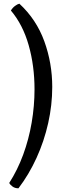

<svg xmlns="http://www.w3.org/2000/svg" viewBox="-20 -820 360 1040"><path d="M80 200Q61 200 48 190.5Q35 181 30 171Q75 101 105.5 18Q136 -65 151.5 -155.5Q167 -246 167 -336Q167 -463 135.5 -574.5Q104 -686 39 -763Q48 -778 61.5 -788Q75 -798 85 -800Q177 -715 220 -596.5Q263 -478 263 -349Q263 -251 241 -153Q219 -55 178 35Q137 125 80 200Z"/></svg>

Font: Texturina Medium
Style: Regular
Weight: 500
Designer: Guillermo Torres Carreño
Foundry: Omnibus-Type
Version: Version 1.003